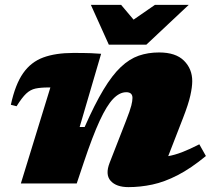

<svg xmlns="http://www.w3.org/2000/svg" viewBox="-20 -752 868 787"><path d="M48 -316.5 24.5 -322.5Q42.5 -406 74.8 -452Q107 -498 157.5 -516.5Q208 -535 280 -535Q303 -535 319.5 -534.8Q336 -534.5 353.2 -534Q370.5 -533.5 394.5 -531.5L306.5 -231.5H327Q368 -324.5 404 -384.2Q440 -444 475.2 -477.2Q510.5 -510.5 548.8 -523.8Q587 -537 632 -537Q700.5 -537 734.2 -503.2Q768 -469.5 768 -419.5Q768 -395.5 760.2 -360.5Q752.5 -325.5 730.5 -269L669.5 -112Q695.5 -116.5 725.8 -128Q756 -139.5 797 -160.5L824 -112.5Q762 -61.5 708 -33.8Q654 -6 604.5 4.5Q555 15 506.5 15Q456.5 15 433.5 -10.8Q410.5 -36.5 429.5 -85L496 -255.5Q513.5 -300 518.2 -319.2Q523 -338.5 523 -350.5Q523 -374 497.5 -374Q470 -374 443.8 -346.8Q417.5 -319.5 388.5 -256.8Q359.5 -194 323.5 -86.5L294.5 0H65.5L186.5 -393.5H179Q146.5 -393.5 125.5 -389Q104.5 -384.5 87.2 -368.2Q70 -352 48 -316.5ZM753.5 -732 580 -569H426L352.5 -732H476.5L527.5 -671.5L615 -732Z"/></svg>

Font: Newsreader 6pt ExtraBold
Style: Italic
Weight: 800
Italic angle: -17°
Designer: Hugues Gentile
Foundry: Production Type
Version: Version 1.003; ttfautohint (v1.8.3)